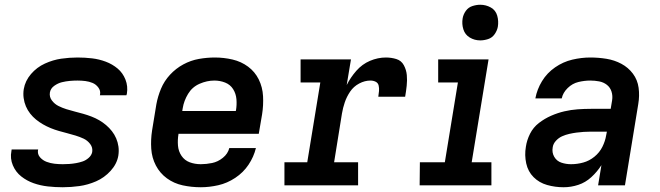

<svg xmlns="http://www.w3.org/2000/svg" viewBox="-20 -780 2776 808"><path d="M244 8Q279 8 314.5 3Q350 -2 384.5 -17Q419 -32 445.5 -61Q472 -90 478 -125Q481 -145 478.5 -163Q476 -181 469 -197.5Q462 -214 451 -228Q440 -242 426.5 -253.5Q413 -265 397.5 -274Q382 -283 365 -289.5Q348 -296 330.5 -301Q313 -306 295 -310.5Q277 -315 259.5 -320.5Q242 -326 226 -334Q210 -342 198.5 -357Q187 -372 190 -391Q190 -391 190 -391Q190 -391 190 -391Q193 -408 208.5 -419Q224 -430 240.5 -434Q257 -438 273.5 -439.5Q290 -441 306 -441Q323 -441 339 -439Q355 -437 369.5 -431Q384 -425 394 -411.5Q404 -398 401 -382Q401 -380 400 -379H512Q513 -383 514 -386Q519 -417 508 -445Q497 -473 475 -491.5Q453 -510 425 -520.5Q397 -531 367 -534.5Q337 -538 306 -538Q272 -538 237.5 -533Q203 -528 169 -512.5Q135 -497 110.5 -468.5Q86 -440 80 -405Q77 -386 79.5 -367.5Q82 -349 89 -332.5Q96 -316 107 -302Q118 -288 131.5 -277Q145 -266 160.5 -257Q176 -248 193 -241Q210 -234 227.5 -229Q245 -224 262.5 -219.5Q280 -215 298 -209.5Q316 -204 332 -196.5Q348 -189 359.5 -174Q371 -159 368 -140Q365 -126 353 -115.5Q341 -105 327.5 -100.5Q314 -96 300 -93.5Q286 -91 272 -90Q258 -89 244 -89Q226 -89 209 -91Q192 -93 176 -99Q160 -105 148.5 -118Q137 -131 140 -149L141 -151H29Q28 -148 28 -144Q22 -113 34 -84.5Q46 -56 69.5 -37.5Q93 -19 121.5 -9Q150 1 181 4.5Q212 8 244 8Z M825 8Q861 8 898.5 -0.5Q936 -9 970 -31.5Q1004 -54 1026 -87Q1048 -120 1057 -157H945Q939 -133 918 -116Q897 -99 872.5 -94Q848 -89 825 -89Q800 -89 778.5 -97Q757 -105 744 -124Q731 -143 729 -167Q727 -191 731 -215V-217H1069L1083 -299Q1089 -337 1087 -375Q1085 -413 1069 -445.5Q1053 -478 1024 -499.5Q995 -521 958.5 -529.5Q922 -538 884 -538Q851 -538 817 -532Q783 -526 751.5 -509Q720 -492 695.5 -465.5Q671 -439 657.5 -406.5Q644 -374 638 -341L620 -231Q614 -192 616.5 -154Q619 -116 636 -83.5Q653 -51 682.5 -29.5Q712 -8 749 0Q786 8 825 8ZM972 -313H747L749 -325Q754 -356 771.5 -385Q789 -414 820 -427.5Q851 -441 882 -441Q906 -441 927.5 -432.5Q949 -424 961 -405Q973 -386 975 -362.5Q977 -339 973 -315Z M1177 0H1487V-97H1386L1419 -302Q1423 -326 1431 -349.5Q1439 -373 1453.5 -394.5Q1468 -416 1491.5 -428.5Q1515 -441 1539 -441Q1551 -441 1561 -436Q1571 -431 1573.5 -420Q1576 -409 1575 -397Q1574 -385 1572 -373H1685Q1689 -396 1691.5 -419Q1694 -442 1692 -464Q1690 -486 1679.5 -505.5Q1669 -525 1648 -531.5Q1627 -538 1604 -538Q1570 -538 1537 -524Q1504 -510 1479.5 -482Q1455 -454 1439 -422L1457 -530H1245V-433H1328L1273 -97H1177Z M1746 0H2048V-97H1965L2036 -530H1824V-433H1907L1852 -97H1747ZM2001 -610Q2017 -610 2034 -615.5Q2051 -621 2061.5 -636Q2072 -651 2075 -667Q2079 -691 2072.5 -714Q2066 -737 2045.5 -748.5Q2025 -760 2001 -760Q1985 -760 1968 -754.5Q1951 -749 1940.5 -734.5Q1930 -720 1927 -703Q1923 -679 1930 -656.5Q1937 -634 1957 -622Q1977 -610 2001 -610Z M2352 8Q2383 8 2413.5 -2Q2444 -12 2468.5 -34.5Q2493 -57 2511 -85L2497 0H2610L2666 -342Q2672 -377 2667.5 -410.5Q2663 -444 2643.5 -470Q2624 -496 2595 -511.5Q2566 -527 2532.5 -532.5Q2499 -538 2464 -538Q2427 -538 2388.5 -529Q2350 -520 2316 -496.5Q2282 -473 2261 -438.5Q2240 -404 2233 -366H2344Q2349 -390 2369 -409.5Q2389 -429 2414.5 -435Q2440 -441 2464 -441Q2483 -441 2501.5 -437.5Q2520 -434 2534 -423Q2548 -412 2553.5 -394.5Q2559 -377 2556 -358L2550 -322H2467Q2439 -322 2411 -320Q2383 -318 2355 -311.5Q2327 -305 2299.5 -293Q2272 -281 2248 -262.5Q2224 -244 2210.5 -217Q2197 -190 2193 -162Q2187 -127 2194.5 -92.5Q2202 -58 2225.5 -34.5Q2249 -11 2282.5 -1.5Q2316 8 2352 8ZM2383 -89Q2362 -89 2342.5 -95.5Q2323 -102 2312.5 -120Q2302 -138 2306 -160Q2308 -175 2319.5 -187.5Q2331 -200 2345.5 -206.5Q2360 -213 2375.5 -216.5Q2391 -220 2406 -222Q2421 -224 2436.5 -225Q2452 -226 2467 -226H2534L2531 -211Q2527 -186 2515 -162Q2503 -138 2481.5 -120.5Q2460 -103 2434.5 -96Q2409 -89 2383 -89Z"/></svg>

Font: Iosevka Sparkle SmBdObl
Style: Regular
Weight: 600
Italic angle: -9°
Designer: Belleve Invis
Foundry: Belleve Invis
Version: Version 4.5.0; ttfautohint (v1.8.3)